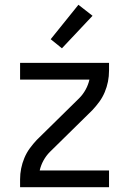

<svg xmlns="http://www.w3.org/2000/svg" viewBox="-20 -783 540 803"><path d="M64 0V-33Q64 -56 68.5 -78.5Q73 -101 82 -122.5Q91 -144 104.5 -162.5Q118 -181 134 -198L311 -372Q327 -388 338 -408Q349 -428 354 -450H64V-520H436V-488Q436 -464 431.5 -441.5Q427 -419 418 -397.5Q409 -376 395.5 -357.5Q382 -339 366 -322L189 -148Q173 -132 162 -112Q151 -92 146 -70H436V0ZM239 -581 192 -619 308 -763 367 -717Z"/></svg>

Font: Iosevka Term Curly
Style: Regular
Weight: 400
Designer: Belleve Invis
Foundry: Belleve Invis
Version: Version 32.3.0